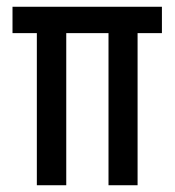

<svg xmlns="http://www.w3.org/2000/svg" viewBox="-20 -548 517 568"><path d="M89 0V-450H17V-528H459V-450H387V0H301V-450H176V0Z"/></svg>

Font: Bricolage Grotesque 12pt Condensed
Style: Regular
Weight: 400
Width: 3
Designer: Mathieu Triay
Foundry: Atelier Triay
Version: Version 1.001; ttfautohint (v1.8.4.7-5d5b);gftools[0.9.33.de